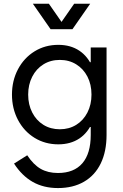

<svg xmlns="http://www.w3.org/2000/svg" viewBox="-20 -750 638 995"><path d="M282.2 -2Q213.9 -2 159.2 -35.6Q104.5 -69.3 73.2 -128.4Q42 -187.5 42 -259.8Q42 -332 73.2 -391.1Q104.5 -450.2 159.2 -483.9Q213.9 -517.6 282.2 -517.6Q345.7 -517.6 391.1 -487.3Q436.5 -457 460.4 -399.4Q484.4 -341.8 484.4 -259.8L434.6 -427.7H497.1V-91.8H434.6L484.4 -259.8Q484.4 -178.7 460.4 -120.6Q436.5 -62.5 391.1 -32.2Q345.7 -2 282.2 -2ZM454.1 -259.8Q454.1 -312.5 433.1 -353Q412.1 -393.6 375 -416.5Q337.9 -439.5 290 -439.5Q242.2 -439.5 205.1 -416.5Q168 -393.6 147 -352.5Q126 -311.5 126 -259.8Q126 -208 147 -167Q168 -126 205.1 -103Q242.2 -80.1 290 -80.1Q337.9 -80.1 375 -103Q412.1 -126 433.1 -167Q454.1 -208 454.1 -259.8ZM52.7 97.7 121.1 54.7Q153.3 103.5 190.9 125Q228.5 146.5 280.3 146.5Q363.3 146.5 406.7 96.2Q450.2 45.9 450.2 -50.8V-118.2L472.7 -252L450.2 -402.3V-503.9H532.2V-50.8Q532.2 35.2 502 97.2Q471.7 159.2 415 191.9Q358.4 224.6 280.3 224.6Q206.1 224.6 149.9 192.9Q93.8 161.1 52.7 97.7ZM242.2 -598.6H325.2L233.4 -730.5H150.4ZM272.5 -598.6H355.5L447.3 -730.5H364.3Z"/></svg>

Font: Wanted Sans Variable
Style: Regular
Weight: 400
Designer: Original Design by Kil Hyung-jin and Kang Hanbin, Wanted Lab, Inc; Hangeul from Source Han Sans by Jang Soo-young and Ka
Foundry: Wanted Lab, Inc.
Version: Version 1.003;Glyphs 3.2 (3227)